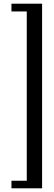

<svg xmlns="http://www.w3.org/2000/svg" viewBox="-20 -812 290 1040"><path d="M208 -792V208H42V167H125V-750H42V-792Z"/></svg>

Font: okolaks
Style: Regular
Weight: 500
Version: Version 000.6.0